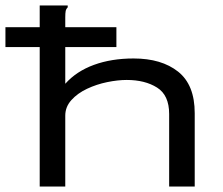

<svg xmlns="http://www.w3.org/2000/svg" viewBox="-51 -686 821 706"><path d="M95 -666H198V-659Q192 -653 190.5 -645.5Q189 -638 189 -622V-378Q230 -424 294.5 -447.5Q359 -471 440 -471Q543 -471 604 -422.5Q665 -374 665 -270V0H571V-267Q571 -336 526.5 -364Q482 -392 415 -392Q382 -392 343 -384Q304 -376 269 -359.5Q234 -343 211.5 -318Q189 -293 189 -261V0H95ZM-31 -513V-586H377V-513Z"/></svg>

Font: Inconsolata ExtraExpanded Medium
Style: Regular
Weight: 500
Width: 8
Monospace: yes
Designer: Raph Levien, Cyreal, Brenton Simpson
Foundry: Raph Levien, Cyreal, Google
Version: Version 3.001; ttfautohint (v1.8.2.53-6de2)